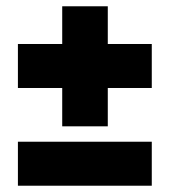

<svg xmlns="http://www.w3.org/2000/svg" viewBox="-20 -621 540 611"><path d="M463 -481V-341H323V-219H178V-341H37V-481H178V-601H323V-481ZM463 -170V-30H37V-170Z"/></svg>

Font: Blinker
Style: Bold
Weight: 700
Designer: Juergen Huber
Foundry: supertype
Version: Version 1.015;PS 1.15;hotconv 1.0.88;makeotf.lib2.5.647800; 